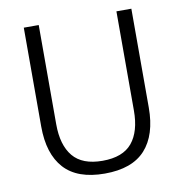

<svg xmlns="http://www.w3.org/2000/svg" viewBox="-75 -709 752 791"><g transform="rotate(-10 301.0 -314.0)"><path d="M301 11Q186.5 11 131.2 -50Q76 -111 76 -225.5V-639H138.5V-224Q138.5 -136.5 177.5 -89.5Q216.5 -42.5 301 -42.5Q386 -42.5 424.8 -89.5Q463.5 -136.5 463.5 -224V-639H526V-225.5Q526 -111 470.8 -50Q415.5 11 301 11Z"/></g></svg>

Font: Anek Kannada Medium Light
Style: Regular
Weight: 300
Version: Version 1.003